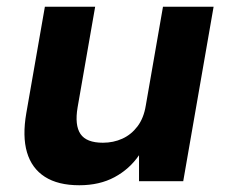

<svg xmlns="http://www.w3.org/2000/svg" viewBox="-20 -537 676 569"><path d="M215 12Q152 12 113 -13Q74 -38 60 -85.5Q46 -133 58 -202L113 -517H262L210 -219Q201 -166 218.5 -140Q236 -114 285 -114Q316 -114 342.5 -126Q369 -138 387.5 -162.5Q406 -187 412 -224L463 -517H613L523 0H392V-77Q364 -36 319.5 -12Q275 12 215 12Z"/></svg>

Font: DM Sans 11pt Black
Style: Italic
Weight: 900
Italic angle: -10°
Version: Version 4.004;gftools[0.9.30]